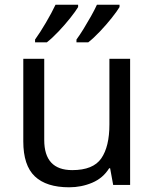

<svg xmlns="http://www.w3.org/2000/svg" viewBox="-20 -786 658 816"><path d="M533 -536V0H461L448 -71H444Q418 -29 372 -9.5Q326 10 274 10Q177 10 128 -36.5Q79 -83 79 -185V-536H168V-191Q168 -63 287 -63Q376 -63 410.5 -113Q445 -163 445 -257V-536ZM488 -756Q478 -739 455 -710Q432 -681 405 -652.5Q378 -624 355 -606H305V-618Q319 -637 335 -663Q351 -689 366.5 -716.5Q382 -744 392 -766H488ZM312 -756Q302 -739 279 -710Q256 -681 229 -652.5Q202 -624 179 -606H129V-618Q150 -647 175 -689.5Q200 -732 216 -766H312Z"/></svg>

Font: Noto Sans Soyombo
Style: Regular
Weight: 400
Designer: Monotype Design Team
Foundry: Monotype Imaging Inc.
Version: Version 2.001; ttfautohint (v1.8.4.7-5d5b)